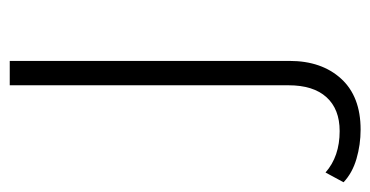

<svg xmlns="http://www.w3.org/2000/svg" viewBox="-291 -359 760 394"><g transform="rotate(-90 89.0 -162.0)"><path d="M20 198Q-11 198 -40 189.5Q-69 181 -88 163L-68 126Q-35 155 17 155Q62 155 86.5 128Q111 101 111 50V-522H161V52Q161 118 124.5 158Q88 198 20 198Z"/></g></svg>

Font: Montserrat Z Light
Style: Regular
Weight: 300
Designer: Julieta Ulanovsky
Foundry: Julieta Ulanovsky
Version: Version 8.000